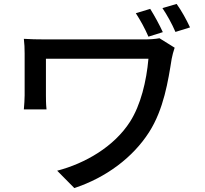

<svg xmlns="http://www.w3.org/2000/svg" viewBox="-20 -882 1040 974"><path d="M742 -837 669 -815C693 -778 716 -736 733 -696L806 -719C789 -756 764 -802 742 -837ZM876 -862 804 -841C828 -805 852 -762 870 -720L944 -743C926 -782 900 -829 876 -862ZM866 -640 789 -688C768 -684 739 -682 712 -682H214C170 -682 130 -683 101 -685C104 -661 105 -636 105 -611V-398C105 -376 103 -354 101 -327H216C213 -354 213 -384 213 -398V-584H733C723 -470 694 -350 640 -265C559 -138 412 -53 270 -16L357 72C518 19 654 -83 736 -211C811 -328 833 -472 851 -584C853 -596 861 -627 866 -640Z"/></svg>

Font: Noto Sans HK Medium
Style: Regular
Weight: 500
Designer: Ryoko NISHIZUKA 西塚涼子 (kana, bopomofo & ideographs); Paul D. Hunt (Latin, Greek & Cyrillic); Sandoll Communications 산돌커뮤니
Foundry: Adobe
Version: Version 2.002;hotconv 1.0.116;makeotfexe 2.5.65601